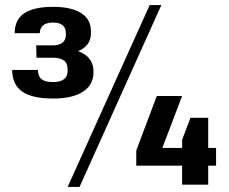

<svg xmlns="http://www.w3.org/2000/svg" viewBox="-20 -729 904 758"><path d="M190 -340Q106 -340 67 -368Q28 -396 28 -453H130Q130 -428 144 -416.5Q158 -405 189 -405Q247 -405 247 -450V-455Q247 -479 232.5 -490Q218 -501 190 -501H124L123 -550H189Q213 -550 226.5 -560.5Q240 -571 240 -591V-599Q240 -619 227 -629.5Q214 -640 189 -640Q163 -640 150 -628.5Q137 -617 137 -598H38Q38 -651 75.5 -676.5Q113 -702 190 -702Q261 -702 300 -677.5Q339 -653 339 -606V-597Q339 -557 304 -535Q269 -513 210 -513V-539Q275 -539 312 -515.5Q349 -492 349 -448V-443Q349 -394 307.5 -367Q266 -340 190 -340ZM571 -709H617L294 9H247ZM518 -135 599 -350H699L606 -106L562 -145H833V-75H518ZM699 -177 732 -264H802V0H699Z"/></svg>

Font: Pathway Extreme 12pt SemiBold
Style: Regular
Weight: 600
Version: Version 1.001;gftools[0.9.26]